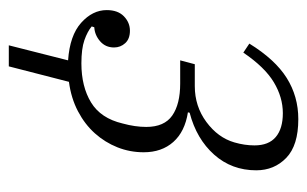

<svg xmlns="http://www.w3.org/2000/svg" viewBox="-154 -410 714 447"><g transform="rotate(90 203.5 -187.0)"><path d="M121 12Q63 8 33.5 -18.5Q4 -45 4 -78Q4 -104 18.5 -118Q33 -132 52 -132Q71 -132 81 -121Q91 -110 91 -95Q91 -75 76.5 -62.5Q62 -50 44 -49L42 -43Q54 -33 74 -26Q94 -19 128 -19Q182 -19 219 -41.5Q256 -64 268 -115Q276 -144 276 -170Q276 -212 249.5 -230.5Q223 -249 175 -249H121L130 -283H181Q228 -283 264.5 -310Q301 -337 312 -375Q319 -399 319 -422Q319 -455 299.5 -471.5Q280 -488 244 -488Q207 -488 172 -467Q137 -446 103 -396L82 -410Q119 -470 162 -497Q205 -524 258 -524Q319 -524 348 -496Q377 -468 377 -426Q377 -369 340.5 -328Q304 -287 243 -271L242 -267Q287 -260 311 -233Q335 -206 335 -164Q335 -132 323.5 -103Q312 -74 291 -50.5Q270 -27 239.5 -11Q209 5 171 10L135 150H86Z"/></g></svg>

Font: IBM Plex Serif Light
Style: Italic
Weight: 300
Italic angle: -14°
Designer: Mike Abbink, Paul van der Laan, Pieter van Rosmalen
Foundry: Bold Monday
Version: Version 3.001